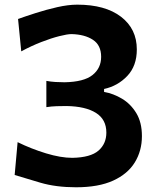

<svg xmlns="http://www.w3.org/2000/svg" viewBox="-20 -791 676 825"><path d="M306.6 13.7Q220.7 13.7 153.8 -5.9Q86.9 -25.4 43 -39.1L55.7 -180.2Q114.3 -151.4 177.7 -132.1Q241.2 -112.8 291 -112.8Q369.1 -114.3 403.1 -143.8Q437 -173.3 437 -221.2Q437 -277.8 392.3 -305.9Q347.7 -334 266.1 -335.4Q244.1 -335.4 222.7 -334.7Q201.2 -334 179.2 -330.6V-443.4Q198.7 -439.9 218.3 -438.7Q237.8 -437.5 257.3 -437.5Q340.3 -439 377.4 -468.5Q414.6 -498 414.6 -546.9Q414.6 -596.7 379.4 -619.9Q344.2 -643.1 287.6 -644.5Q269.5 -644.5 234.9 -635.7Q200.2 -627 157.5 -610.4Q114.7 -593.8 71.3 -570.3L57.6 -709.5Q88.9 -720.7 133.8 -735.1Q178.7 -749.5 226.1 -760.3Q273.4 -771 312 -771Q432.1 -771 500 -719Q567.9 -667 567.9 -578.6Q567.9 -507.8 526.9 -464.6Q485.8 -421.4 427.2 -408.7V-396Q466.8 -389.2 504.2 -366.9Q541.5 -344.7 565.7 -304.9Q589.8 -265.1 589.8 -206.1Q589.8 -143.1 559.3 -93.3Q528.8 -43.5 466.1 -14.9Q403.3 13.7 306.6 13.7Z"/></svg>

Font: Pinar DS4-SemiBold
Style: Regular
Weight: 600
Designer: Amin Abedi
Version: Version 2.000